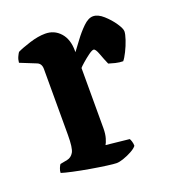

<svg xmlns="http://www.w3.org/2000/svg" viewBox="-99 -579 596 657"><g transform="rotate(-20 199.0 -250.0)"><path d="M216 0Q207 0 181 -3.5Q155 -7 123 -12.5Q91 -18 63.5 -24Q36 -30 24 -34Q24 -42 27.5 -50.5Q31 -59 34 -63L60 -68Q75 -71 83.5 -85.5Q92 -100 92 -148V-388Q92 -408 76 -414L19 -437Q20 -449 24.5 -458.5Q29 -468 32 -472Q48 -480 79.5 -490Q111 -500 137 -500Q170 -500 191.5 -476Q213 -452 213 -410V-405Q223 -418 239.5 -440.5Q256 -463 275 -481.5Q294 -500 311 -500Q329 -500 348.5 -482.5Q368 -465 381.5 -445Q395 -425 395 -415Q395 -405 388.5 -385.5Q382 -366 372.5 -347Q363 -328 356 -320Q343 -320 328.5 -323.5Q314 -327 305 -330Q297 -348 289 -370Q281 -392 274 -392Q268 -392 255 -382.5Q242 -373 229.5 -362Q217 -351 214 -347V-128Q214 -107 209.5 -92Q205 -77 201 -71L286 -62Q288 -59 290.5 -51.5Q293 -44 293 -35Q287 -27 272.5 -19Q258 -11 242 -5.5Q226 0 216 0Z"/></g></svg>

Font: Texturina 72pt
Style: Bold
Weight: 700
Designer: Guillermo Torres Carreño
Foundry: Omnibus-Type
Version: Version 1.002; ttfautohint (v1.8.3)